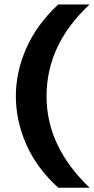

<svg xmlns="http://www.w3.org/2000/svg" viewBox="-20 -780 427 872"><path d="M191.5 -343.6C191.5 -421.7 207.8 -495.4 240.3 -564.8C272.9 -634.1 321.8 -699.1 387 -759.8H244.6C179.4 -699.1 131.1 -632.8 99.4 -560.9C67.8 -488.9 52 -416.5 52 -343.6C52 -269.4 67.6 -196.4 99 -124.8C130.2 -53.2 178.8 12.6 244.6 72.6H387C323.8 12.6 275.3 -52.1 241.7 -121.4C208.2 -190.8 191.4 -264.9 191.4 -343.6Z"/></svg>

Font: Diatome
Style: Bold
Weight: 700
Designer: 15.100.17
Foundry: 15.100.17
Version: Version 1.004;Fontself Maker 3.5.8